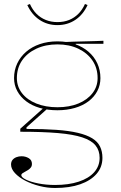

<svg xmlns="http://www.w3.org/2000/svg" viewBox="-20 -721 600 956"><path d="M254 215Q215 215 176 205Q137 195 105.5 178.5Q74 162 54.5 141Q35 120 35 98Q35 84 42.5 75Q50 66 62 61.5Q74 57 87 57Q107 57 123 66.5Q139 76 139 95Q139 106 133.5 113Q128 120 120.5 125Q113 130 105 134Q97 138 91.5 142Q86 146 86 151Q86 162 109.5 173.5Q133 185 171.5 192.5Q210 200 254 200Q322 200 372 183.5Q422 167 449 136.5Q476 106 476 65Q476 28 455.5 3Q435 -22 389.5 -37Q344 -52 268 -58.5Q192 -65 81 -65V-80L202 -188L214 -178L112 -87V-79Q197 -79 260.5 -74.5Q324 -70 368 -59.5Q412 -49 439 -32.5Q466 -16 478 8.5Q490 33 490 65Q490 111 461 144.5Q432 178 379.5 196.5Q327 215 254 215ZM266 -172Q218 -172 178.5 -183.5Q139 -195 110.5 -216.5Q82 -238 66 -267.5Q50 -297 50 -332Q50 -372 66 -405.5Q82 -439 110.5 -463.5Q139 -488 178.5 -501.5Q218 -515 266 -515Q314 -515 353 -501.5Q392 -488 420.5 -463.5Q449 -439 464.5 -405.5Q480 -372 480 -332Q480 -297 464.5 -267.5Q449 -238 420.5 -216.5Q392 -195 352.5 -183.5Q313 -172 266 -172ZM266 -187Q325 -187 370 -205.5Q415 -224 440.5 -257Q466 -290 466 -332Q466 -382 440.5 -419.5Q415 -457 370 -478.5Q325 -500 266 -500Q207 -500 161 -478.5Q115 -457 89.5 -419.5Q64 -382 64 -332Q64 -290 89.5 -257Q115 -224 161 -205.5Q207 -187 266 -187ZM357 -490 308 -512Q327 -513 345.5 -513.5Q364 -514 383 -514.5Q402 -515 420.5 -515.5Q439 -516 457.5 -516.5Q476 -517 495 -518V-503H357ZM266 -596Q216 -596 177 -622Q138 -648 116 -696L129 -701Q142 -672 162 -652Q182 -632 208.5 -621.5Q235 -611 266 -611Q298 -611 324 -621.5Q350 -632 370 -652Q390 -672 403 -701L416 -696Q394 -648 355 -622Q316 -596 266 -596Z"/></svg>

Font: Kalnia Thin
Style: Regular
Weight: 250
Designer: Frida Medrano
Foundry: Frida Medrano
Version: Version 1.105